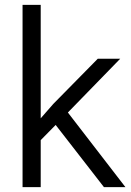

<svg xmlns="http://www.w3.org/2000/svg" viewBox="-20 -770 539 790"><path d="M407.7 0 209 -255.9 147.5 -193.4V0H72.8V-750H147.5V-283.2L199.2 -342.3L382.3 -528.3H474.6L259.3 -307.1L496.1 0Z"/></svg>

Font: Vazirmatn UI FD Light
Style: Regular
Weight: 300
Designer: Saber Rastikerdar
Foundry: Saber Rastikerdar
Version: Version 33.003